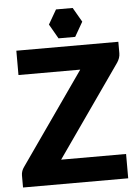

<svg xmlns="http://www.w3.org/2000/svg" viewBox="-61 -975 732 1022"><g transform="rotate(-5 305.0 -464.5)"><path d="M593 -728.5V-667.5Q593 -654.5 588.8 -642Q584.5 -629.5 577 -618.5L235 -130H582V0H20V-65Q20 -76.5 24 -87.8Q28 -99 35 -108.5L378 -598.5H48V-728.5ZM411 -852 366.5 -929H277.5L233 -852L277.5 -774.5H366.5Z"/></g></svg>

Font: LatoHex
Style: Regular
Weight: 900
Designer: Lukasz Dziedzic
Foundry: tyPoland Lukasz Dziedzic
Version: Version 1.104; Western+Polish opensource